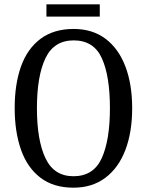

<svg xmlns="http://www.w3.org/2000/svg" viewBox="-20 -859 681 889"><path d="M320 10Q228 10 167.5 -36Q107 -82 77.5 -165Q48 -248 48 -359Q48 -470 77.5 -552Q107 -634 168 -679.5Q229 -725 321 -725Q408 -725 468.5 -679.5Q529 -634 560.5 -551.5Q592 -469 592 -358Q592 -247 560.5 -164.5Q529 -82 468 -36Q407 10 320 10ZM320 -43Q413 -43 451 -126.5Q489 -210 489 -358Q489 -507 451.5 -589.5Q414 -672 321 -672Q230 -672 190.5 -589.5Q151 -507 151 -358Q151 -210 190.5 -126.5Q230 -43 320 -43ZM195 -782V-839H442V-782Z"/></svg>

Font: Noto Serif Thai Condensed
Style: Regular
Weight: 400
Width: 3
Designer: Monotype Design Team
Foundry: Monotype Imaging Inc.
Version: Version 2.002; ttfautohint (v1.8.4.7-5d5b)